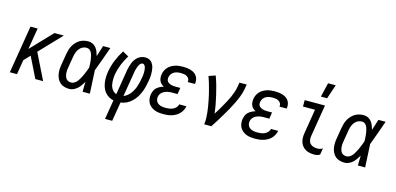

<svg xmlns="http://www.w3.org/2000/svg" viewBox="-82 -1281 4164 2021"><g transform="rotate(15 2000.0 -270.0)"><path d="M24 0 110 -520H188L149 -287L371 -520H473L247 -283L387 0H302L191 -225L128 -159L102 0Z M673 8Q646 8 620 1Q594 -6 574.5 -22Q555 -38 543 -61.5Q531 -85 526 -111Q521 -137 522 -164.5Q523 -192 528 -219L548 -339Q552 -363 559 -386.5Q566 -410 578 -431.5Q590 -453 607.5 -472Q625 -491 646.5 -504Q668 -517 692.5 -522.5Q717 -528 740 -528Q766 -528 788 -517Q810 -506 824.5 -487.5Q839 -469 848 -446.5Q857 -424 863 -401Q873 -431 882.5 -460.5Q892 -490 901 -520H980Q956 -453 932.5 -386Q909 -319 883 -252Q887 -189 889.5 -126Q892 -63 896 0H817Q817 -27 817.5 -54Q818 -81 819 -108Q806 -87 792 -66.5Q778 -46 760 -29.5Q742 -13 719 -2.5Q696 8 673 8ZM674 -62Q689 -62 704.5 -70Q720 -78 731.5 -90Q743 -102 751.5 -116.5Q760 -131 768 -145Q776 -159 782.5 -174Q789 -189 795.5 -204Q802 -219 807.5 -234Q813 -249 818 -264Q818 -279 817.5 -293.5Q817 -308 815.5 -322.5Q814 -337 812 -351.5Q810 -366 807 -379.5Q804 -393 799.5 -406.5Q795 -420 787 -431.5Q779 -443 767.5 -450.5Q756 -458 741 -458Q726 -458 710 -453.5Q694 -449 681 -439Q668 -429 658 -415.5Q648 -402 641.5 -387.5Q635 -373 631 -358Q627 -343 625 -328L605 -208Q602 -192 600.5 -175.5Q599 -159 600.5 -143.5Q602 -128 606.5 -113Q611 -98 620 -86Q629 -74 643.5 -68Q658 -62 674 -62Z M1119 215 1154 4Q1125 -2 1101 -16.5Q1077 -31 1059.5 -52.5Q1042 -74 1032 -100.5Q1022 -127 1018 -156Q1014 -185 1015 -214.5Q1016 -244 1021 -274Q1032 -338 1057 -400Q1082 -462 1119 -520L1185 -483Q1153 -432 1130.5 -376.5Q1108 -321 1098 -264Q1095 -245 1094 -225Q1093 -205 1094 -186Q1095 -167 1099 -148.5Q1103 -130 1112 -114Q1121 -98 1134.5 -85.5Q1148 -73 1166 -67L1211 -343Q1215 -363 1220.5 -383.5Q1226 -404 1234 -423.5Q1242 -443 1254.5 -461Q1267 -479 1284.5 -493Q1302 -507 1322.5 -513.5Q1343 -520 1363 -520Q1381 -520 1398.5 -514Q1416 -508 1428 -496Q1440 -484 1448 -468Q1456 -452 1460 -435Q1464 -418 1465.5 -399.5Q1467 -381 1467 -362.5Q1467 -344 1465 -325.5Q1463 -307 1459 -288Q1454 -257 1446 -225Q1438 -193 1425.5 -162.5Q1413 -132 1394.5 -103Q1376 -74 1351 -50.5Q1326 -27 1295 -12Q1264 3 1232 6L1197 215ZM1244 -68Q1266 -76 1285 -91.5Q1304 -107 1318.5 -126.5Q1333 -146 1343.5 -167.5Q1354 -189 1361 -211Q1368 -233 1373.5 -255.5Q1379 -278 1382 -300Q1385 -315 1387 -329.5Q1389 -344 1389 -358Q1389 -372 1388.5 -386Q1388 -400 1384.5 -413.5Q1381 -427 1373 -438.5Q1365 -450 1351 -450Q1339 -450 1330 -441Q1321 -432 1315 -421.5Q1309 -411 1305 -399.5Q1301 -388 1297.5 -377Q1294 -366 1291.5 -354.5Q1289 -343 1288 -332Z M1698 8Q1673 8 1648 5Q1623 2 1601 -7Q1579 -16 1560.5 -31Q1542 -46 1531 -66.5Q1520 -87 1517 -111.5Q1514 -136 1518 -161Q1522 -181 1530.5 -200.5Q1539 -220 1555 -234Q1571 -248 1590 -257.5Q1609 -267 1629 -273Q1613 -281 1600 -293Q1587 -305 1580 -321Q1573 -337 1571.5 -355.5Q1570 -374 1573 -393Q1576 -414 1585.5 -434Q1595 -454 1610 -470.5Q1625 -487 1645 -498.5Q1665 -510 1685.5 -516.5Q1706 -523 1727.5 -525.5Q1749 -528 1770 -528Q1792 -528 1813 -525.5Q1834 -523 1854.5 -517Q1875 -511 1892.5 -500Q1910 -489 1921.5 -472.5Q1933 -456 1937.5 -435Q1942 -414 1939 -392L1937 -385H1859L1860 -388Q1863 -406 1854.5 -421Q1846 -436 1831.5 -444.5Q1817 -453 1799.5 -455.5Q1782 -458 1764 -458Q1746 -458 1727.5 -454.5Q1709 -451 1692 -441.5Q1675 -432 1664 -415.5Q1653 -399 1650 -381Q1648 -369 1649.5 -357Q1651 -345 1658 -336Q1665 -327 1675 -321Q1685 -315 1696.5 -311.5Q1708 -308 1720 -306.5Q1732 -305 1744 -305H1800L1789 -235H1733Q1719 -235 1704.5 -234Q1690 -233 1676 -229.5Q1662 -226 1648.5 -219.5Q1635 -213 1623.5 -203.5Q1612 -194 1604.5 -180.5Q1597 -167 1595 -153Q1591 -131 1599 -111.5Q1607 -92 1623.5 -81Q1640 -70 1661 -66Q1682 -62 1704 -62Q1723 -62 1743 -64.5Q1763 -67 1782 -75.5Q1801 -84 1816 -100Q1831 -116 1834 -135H1912V-134Q1908 -112 1897 -90.5Q1886 -69 1869.5 -52Q1853 -35 1832 -23Q1811 -11 1788 -4Q1765 3 1742.5 5.5Q1720 8 1698 8Z M2142 0Q2147 -33 2146 -66Q2145 -99 2141.5 -131.5Q2138 -164 2132.5 -195.5Q2127 -227 2121 -258.5Q2115 -290 2107.5 -321Q2100 -352 2091.5 -383Q2083 -414 2074 -444Q2065 -474 2054 -503L2126 -528Q2144 -481 2157.5 -433Q2171 -385 2182.5 -336Q2194 -287 2203.5 -237Q2213 -187 2218 -136Q2236 -162 2251.5 -189Q2267 -216 2282.5 -243Q2298 -270 2313 -297.5Q2328 -325 2340.5 -353Q2353 -381 2363 -410Q2373 -439 2378 -468L2387 -520H2466L2457 -468Q2450 -427 2434 -386Q2418 -345 2399 -305.5Q2380 -266 2358.5 -227.5Q2337 -189 2314 -151Q2291 -113 2268 -75Q2245 -37 2220 0Z M2698 8Q2673 8 2648 5Q2623 2 2601 -7Q2579 -16 2560.5 -31Q2542 -46 2531 -66.5Q2520 -87 2517 -111.5Q2514 -136 2518 -161Q2522 -181 2530.5 -200.5Q2539 -220 2555 -234Q2571 -248 2590 -257.5Q2609 -267 2629 -273Q2613 -281 2600 -293Q2587 -305 2580 -321Q2573 -337 2571.5 -355.5Q2570 -374 2573 -393Q2576 -414 2585.5 -434Q2595 -454 2610 -470.5Q2625 -487 2645 -498.5Q2665 -510 2685.5 -516.5Q2706 -523 2727.5 -525.5Q2749 -528 2770 -528Q2792 -528 2813 -525.5Q2834 -523 2854.5 -517Q2875 -511 2892.5 -500Q2910 -489 2921.5 -472.5Q2933 -456 2937.5 -435Q2942 -414 2939 -392L2937 -385H2859L2860 -388Q2863 -406 2854.5 -421Q2846 -436 2831.5 -444.5Q2817 -453 2799.5 -455.5Q2782 -458 2764 -458Q2746 -458 2727.5 -454.5Q2709 -451 2692 -441.5Q2675 -432 2664 -415.5Q2653 -399 2650 -381Q2648 -369 2649.5 -357Q2651 -345 2658 -336Q2665 -327 2675 -321Q2685 -315 2696.5 -311.5Q2708 -308 2720 -306.5Q2732 -305 2744 -305H2800L2789 -235H2733Q2719 -235 2704.5 -234Q2690 -233 2676 -229.5Q2662 -226 2648.5 -219.5Q2635 -213 2623.5 -203.5Q2612 -194 2604.5 -180.5Q2597 -167 2595 -153Q2591 -131 2599 -111.5Q2607 -92 2623.5 -81Q2640 -70 2661 -66Q2682 -62 2704 -62Q2723 -62 2743 -64.5Q2763 -67 2782 -75.5Q2801 -84 2816 -100Q2831 -116 2834 -135H2912V-134Q2908 -112 2897 -90.5Q2886 -69 2869.5 -52Q2853 -35 2832 -23Q2811 -11 2788 -4Q2765 3 2742.5 5.5Q2720 8 2698 8Z M3346 8Q3320 8 3295 3.5Q3270 -1 3249 -12.5Q3228 -24 3212.5 -43Q3197 -62 3189.5 -85Q3182 -108 3181.5 -134Q3181 -160 3186 -186L3229 -450H3098V-520H3319L3262 -174Q3258 -151 3261 -129Q3264 -107 3278 -91Q3292 -75 3313.5 -68.5Q3335 -62 3358 -62Q3372 -62 3386.5 -66Q3401 -70 3415 -78L3403 -8Q3390 0 3375 4Q3360 8 3346 8ZM3253 -600 3290 -755H3373L3321 -600Z M3673 8Q3646 8 3620 1Q3594 -6 3574.5 -22Q3555 -38 3543 -61.5Q3531 -85 3526 -111Q3521 -137 3522 -164.5Q3523 -192 3528 -219L3548 -339Q3552 -363 3559 -386.5Q3566 -410 3578 -431.5Q3590 -453 3607.5 -472Q3625 -491 3646.5 -504Q3668 -517 3692.5 -522.5Q3717 -528 3740 -528Q3766 -528 3788 -517Q3810 -506 3824.5 -487.5Q3839 -469 3848 -446.5Q3857 -424 3863 -401Q3873 -431 3882.5 -460.5Q3892 -490 3901 -520H3980Q3956 -453 3932.5 -386Q3909 -319 3883 -252Q3887 -189 3889.5 -126Q3892 -63 3896 0H3817Q3817 -27 3817.5 -54Q3818 -81 3819 -108Q3806 -87 3792 -66.5Q3778 -46 3760 -29.5Q3742 -13 3719 -2.5Q3696 8 3673 8ZM3674 -62Q3689 -62 3704.5 -70Q3720 -78 3731.5 -90Q3743 -102 3751.5 -116.5Q3760 -131 3768 -145Q3776 -159 3782.5 -174Q3789 -189 3795.5 -204Q3802 -219 3807.5 -234Q3813 -249 3818 -264Q3818 -279 3817.5 -293.5Q3817 -308 3815.5 -322.5Q3814 -337 3812 -351.5Q3810 -366 3807 -379.5Q3804 -393 3799.5 -406.5Q3795 -420 3787 -431.5Q3779 -443 3767.5 -450.5Q3756 -458 3741 -458Q3726 -458 3710 -453.5Q3694 -449 3681 -439Q3668 -429 3658 -415.5Q3648 -402 3641.5 -387.5Q3635 -373 3631 -358Q3627 -343 3625 -328L3605 -208Q3602 -192 3600.5 -175.5Q3599 -159 3600.5 -143.5Q3602 -128 3606.5 -113Q3611 -98 3620 -86Q3629 -74 3643.5 -68Q3658 -62 3674 -62Z"/></g></svg>

Font: Iosevka Term Oblique
Style: Regular
Weight: 400
Italic angle: -9°
Monospace: yes
Designer: Belleve Invis
Foundry: Belleve Invis
Version: Version 31.4.0